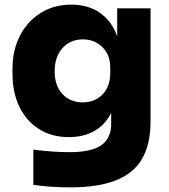

<svg xmlns="http://www.w3.org/2000/svg" viewBox="-20 -588 730 829"><path d="M124 210V58Q208 69 281 69Q373 69 416.5 39.5Q460 10 460 -53V-101Q435 -50 388.5 -23Q342 4 277 4Q203 4 148 -31Q93 -66 63.5 -127.5Q34 -189 34 -268V-292Q34 -371 66 -433.5Q98 -496 155.5 -532Q213 -568 288 -568Q360 -568 411 -533Q462 -498 486 -431V-552H630V-65Q630 86 545.5 153.5Q461 221 287 221Q196 221 124 210ZM456 -273V-297Q456 -352 421.5 -385Q387 -418 338 -418Q284 -418 250 -380.5Q216 -343 216 -280Q216 -218 249.5 -182Q283 -146 338 -146Q389 -146 422.5 -180Q456 -214 456 -273Z"/></svg>

Font: Sora-SIA ExtraBold
Style: Regular
Weight: 800
Designer: Jonathan Barnbrook, Julián Moncada
Foundry: Barnbrook Fonts
Version: Version 2.000